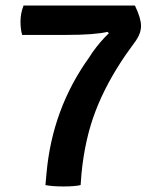

<svg xmlns="http://www.w3.org/2000/svg" viewBox="-20 -668 570 693"><path d="M65 -648H467Q489 -602 489 -575Q489 -548 471 -522L435 -472Q364 -369 325 -267.5Q286 -166 274 -40L271 0Q250 5 209 5Q168 5 144 0L148 -44Q169 -276 302 -461L313 -478Q343 -520 373 -548L368 -553Q321 -542 221 -542H60Q54 -562 54 -591Q54 -620 65 -648Z"/></svg>

Font: Signika Negative
Style: Semibold
Weight: 600
Designer: Anna Giedrys
Foundry: Anna Giedrys
Version: Version 1.001